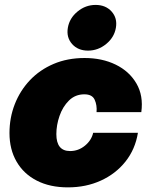

<svg xmlns="http://www.w3.org/2000/svg" viewBox="-20 -769 623 800"><path d="M263.2 11.7Q188 11.7 133.3 -16.4Q78.6 -44.4 49.1 -95.5Q19.5 -146.5 19.5 -214.8Q19.5 -278.3 41.5 -334.7Q63.5 -391.1 104.5 -434.6Q145.5 -478 203.4 -502.7Q261.2 -527.3 332.5 -527.3Q405.3 -527.3 461.9 -499.8Q518.6 -472.2 548.3 -421.4Q578.1 -370.6 568.8 -301.8H382.3Q384.8 -330.6 374.5 -353.3Q364.3 -376 331.5 -376Q293.5 -376 267.3 -350.1Q241.2 -324.2 228 -285.9Q214.8 -247.6 214.8 -210Q214.8 -139.6 272 -139.6Q306.6 -139.6 334 -162.1Q361.3 -184.6 368.2 -215.8H554.7Q543.5 -147 502.9 -95.9Q462.4 -44.9 400.4 -16.6Q338.4 11.7 263.2 11.7ZM346.7 -558.1Q304.7 -558.1 280.3 -585.7Q255.9 -613.3 262.7 -653.3Q269.5 -693.4 303 -720.9Q336.4 -748.5 378.4 -748.5Q420.4 -748.5 445.1 -720.9Q469.7 -693.4 462.9 -653.3Q456.1 -613.3 422.4 -585.7Q388.7 -558.1 346.7 -558.1Z"/></svg>

Font: Inter Display Black
Style: Italic
Weight: 900
Italic angle: -9.39999°
Designer: Rasmus Andersson
Foundry: rsms
Version: Version 4.000;git-a52131595